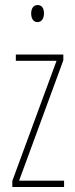

<svg xmlns="http://www.w3.org/2000/svg" viewBox="-20 -744 298 764"><path d="M130 -724C110 -724 104 -706 104 -690C104 -672 112 -656 129 -656C145 -656 155 -670 155 -691C155 -707 149 -724 130 -724ZM235 0V-25H56L232 -504V-527H43V-502H205L29 -24V0Z"/></svg>

Font: Noto Sans Myanmar ExtraCondensed Thin
Style: Regular
Weight: 100
Width: 2
Designer: Monotype Design Team
Foundry: Monotype Imaging Inc.
Version: Version 2.107